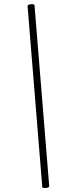

<svg xmlns="http://www.w3.org/2000/svg" viewBox="-20 -753 345 940"><path d="M187 163 115 -723Q114 -728 122 -730.5Q130 -733 139 -732.5Q148 -732 149 -727L221 159Q222 163 213.5 165.5Q205 168 196.5 167.5Q188 167 187 163Z"/></svg>

Font: Cormorant Light
Style: Italic
Weight: 300
Italic angle: -10°
Designer: Christian Thalmann (Catharsis Fonts)
Foundry: Catharsis Fonts
Version: Version 4.000